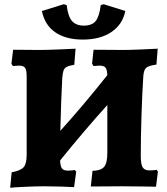

<svg xmlns="http://www.w3.org/2000/svg" viewBox="-20 -880 790 907"><path d="M726 -69 717 2Q702 2 658 1Q614 0 560 0L409 1L417 -73Q457 -74 472 -92Q487 -110 487 -158V-384Q372 -256 264 -122Q265 -94 273 -84Q281 -74 300 -74Q312 -74 321.5 -75Q331 -76 333 -77L340 -69L330 4Q314 3 271.5 1.5Q229 0 191 0Q150 0 97.5 2.5Q45 5 28 7L35 -66Q78 -74 92 -90.5Q106 -107 106 -149V-518Q106 -549 98.5 -559.5Q91 -570 70 -570Q61 -570 52.5 -569Q44 -568 41 -568L34 -579L42 -645L166 -644Q200 -644 259 -646.5Q318 -649 337 -650L331 -574Q306 -570 295 -564Q284 -558 280 -546.5Q276 -535 274 -510Q269 -421 265 -262Q376 -385 487 -525Q486 -551 478.5 -560.5Q471 -570 451 -570Q441 -570 433 -569Q425 -568 422 -568L415 -579L422 -645L565 -644Q593 -644 649.5 -646.5Q706 -649 725 -650L719 -575Q682 -570 670.5 -559.5Q659 -549 657 -520Q652 -446 648.5 -338Q645 -230 645 -143Q645 -104 654 -89.5Q663 -75 686 -75Q699 -75 708 -76Q717 -77 720 -78ZM178 -828 281 -860 295 -856Q301 -803 320 -781Q339 -759 376 -759Q414 -759 431.5 -780Q449 -801 456 -856L470 -860L572 -828Q559 -764 506 -728.5Q453 -693 371 -693Q291 -693 241 -727.5Q191 -762 178 -828Z"/></svg>

Font: Alegreya SC ExtraBold
Style: Regular
Weight: 800
Designer: Juan Pablo del Peral
Foundry: Huerta Tipografica
Version: Version 2.007; ttfautohint (v1.6)